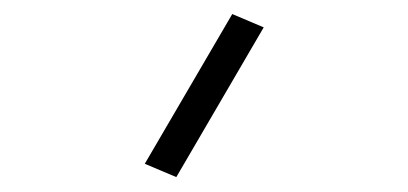

<svg xmlns="http://www.w3.org/2000/svg" viewBox="-20 -129 570 268"><path d="M226.1 118.2 182.1 99.6 304.2 -109.4 348.1 -90.8Z"/></svg>

Font: AzarMehrMonospaced
Style: SansBold
Weight: 1
Designer: Amin Abedi
Version: Version 1.00